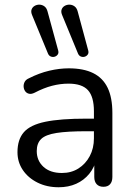

<svg xmlns="http://www.w3.org/2000/svg" viewBox="-20 -785 570 814"><path d="M228.7 8.9Q178.8 8.9 139.2 -10.8Q99.5 -30.5 76.8 -64.1Q54.1 -97.8 54.1 -139.7Q54.1 -193.7 81.3 -224.7Q108.5 -255.6 172.3 -268.8Q236.1 -282 345.8 -282H391.1V-228.6H347.4Q265.8 -228.6 219.5 -221.3Q173.2 -214 154.5 -195.7Q135.8 -177.5 135.8 -144.6Q135.8 -103.7 164.4 -77.6Q193 -51.6 242.5 -51.6Q282.3 -51.6 312.6 -70.8Q342.9 -90 360.5 -123.1Q378.2 -156.2 378.2 -198.7V-313.1Q378.2 -374.8 353 -402.6Q327.8 -430.4 270.5 -430.4Q235.7 -430.4 200.6 -421.3Q165.5 -412.2 126.9 -392Q113.2 -385.1 103 -387.6Q92.7 -390 86.8 -398.2Q81 -406.5 80.2 -417Q79.4 -427.5 84.4 -437.5Q89.5 -447.5 102.2 -452.9Q145.5 -475 188.8 -485.2Q232.1 -495.3 271.3 -495.3Q334.3 -495.3 375.3 -474.9Q416.2 -454.5 436.3 -412.9Q456.4 -371.3 456.4 -306.1V-34.8Q456.4 -14.9 446.7 -4Q437 6.9 418.5 6.9Q400.1 6.9 389.9 -4Q379.7 -14.9 379.7 -34.8V-113H389.3Q380.7 -75.4 358.3 -48Q336 -20.7 303.1 -5.9Q270.2 8.9 228.7 8.9ZM310.6 -558.2 243.5 -721Q237.6 -734.7 241.3 -744.7Q244.9 -754.8 254.2 -760.1Q263.5 -765.5 275 -765.3Q286.5 -765 296 -758.1Q305.6 -751.2 309.5 -736L354 -571.3Q356.9 -560.6 352 -553.8Q347.1 -546.9 338.9 -544.5Q330.6 -542.1 322.5 -545.5Q314.5 -548.9 310.6 -558.2ZM183.3 -558.2 116.1 -721Q110.3 -734.7 113.9 -744.7Q117.6 -754.8 126.9 -760.1Q136.2 -765.5 147.4 -765.3Q158.7 -765 168.3 -758.1Q177.8 -751.2 181.7 -736L226.6 -571.3Q229.6 -560.6 224.7 -553.8Q219.8 -546.9 211.5 -544.5Q203.2 -542.1 195.2 -545.5Q187.1 -548.9 183.3 -558.2Z"/></svg>

Font: Nunito ExtraLight
Style: Regular
Weight: 200
Designer: Vernon Adams
Foundry: Vernon Adams
Version: Version 3.602